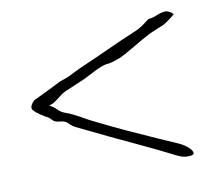

<svg xmlns="http://www.w3.org/2000/svg" viewBox="-55 -543 610 539"><g transform="rotate(-10 250.0 -274.0)"><path d="M442 -68Q426 -67 407 -77Q360 -101 318 -120.5Q276 -140 234 -160Q192 -180 143 -204Q133 -209 125.5 -217.5Q118 -226 100 -227Q88 -228 81 -236Q74 -244 64 -248Q33 -267 31 -276Q29 -285 42 -298Q53 -303 70.5 -311.5Q88 -320 98 -325L124 -338Q138 -342 151 -348Q159 -352 170 -357.5Q181 -363 213 -377Q227 -383 241.5 -389.5Q256 -396 271 -403Q315 -423 334.5 -431Q354 -439 359 -441.5Q364 -444 366 -445Q374 -449 385.5 -458Q397 -467 398 -467Q410 -468 421.5 -473Q433 -478 445 -479.5Q457 -481 470 -468Q463 -462 450 -452.5Q437 -443 430 -441L401 -429Q388 -423 369.5 -412.5Q351 -402 332.5 -391Q314 -380 301 -374Q291 -370 280 -366.5Q269 -363 256 -362Q252 -361 249 -360Q246 -359 241 -357Q235 -355 226.5 -350.5Q218 -346 190 -332Q176 -326 164 -321Q152 -316 141 -311Q127 -306 116 -297Q105 -288 94 -281Q91 -280 86.5 -278Q82 -276 81 -276Q93 -270 101.5 -261Q110 -252 125 -247Q139 -242 155.5 -233Q172 -224 186 -216Q238 -190 278 -171.5Q318 -153 370 -130L418 -109Q434 -102 445 -92.5Q456 -83 457 -75.5Q458 -68 442 -68Z"/></g></svg>

Font: Sankofa Display
Style: Regular
Weight: 400
Designer: Batsirai Madzonga
Foundry: Batsirai Madzonga
Version: Version 1.000; ttfautohint (v1.8.4.7-5d5b)